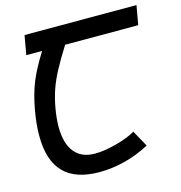

<svg xmlns="http://www.w3.org/2000/svg" viewBox="-108 -822 873 927"><g transform="rotate(-15 328.5 -358.5)"><path d="M40 -236Q40 -294.5 52.5 -363.5Q66 -439 89 -496Q112 -553 159.5 -629H80.5L97.5 -725H657L640 -629H274.5Q234.5 -565 211 -520.8Q187.5 -476.5 173.2 -435.5Q159 -394.5 150.5 -346.5Q141.5 -295.5 141.5 -254Q141.5 -171 176.5 -127.5Q211.5 -84 278.5 -84Q325.5 -84 386.2 -100.2Q447 -116.5 484 -138.5L529 -57Q467.5 -24.5 403.5 -8.2Q339.5 8 277 8Q157.5 8 98.8 -52.5Q40 -113 40 -236Z"/></g></svg>

Font: JuliaMono
Style: Bold Italic
Weight: 700
Italic angle: -9°
Monospace: yes
Designer: cormullion
Foundry: corm
Version: Version 0.057; ttfautohint (v1.8.4)